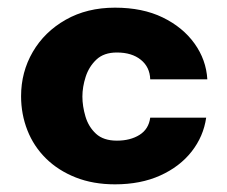

<svg xmlns="http://www.w3.org/2000/svg" viewBox="-20 -471 592 501"><path d="M280 10Q223 10 177.5 -8Q132 -26 100 -57.5Q68 -89 51.5 -131Q35 -173 35 -220Q35 -283 65.5 -335.5Q96 -388 151.5 -419.5Q207 -451 280 -451Q352 -451 404.5 -425.5Q457 -400 487.5 -357.5Q518 -315 521 -264H372Q371 -296 347.5 -315Q324 -334 285 -334Q251 -334 231.5 -315.5Q212 -297 203.5 -270.5Q195 -244 195 -219Q195 -194 203 -167Q211 -140 230.5 -122Q250 -104 285 -104Q320 -104 344 -119Q368 -134 372 -164H518Q511 -115 480 -75.5Q449 -36 398 -13Q347 10 280 10Z"/></svg>

Font: Teachers
Style: Regular
Weight: 400
Designer: Alfredo Marco Pradil, Chank Diesel
Version: Version 1.001